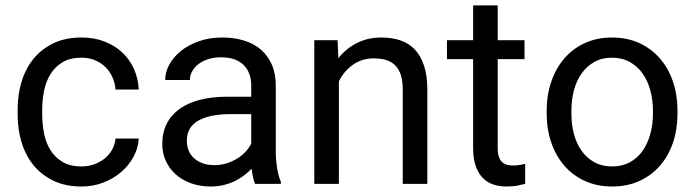

<svg xmlns="http://www.w3.org/2000/svg" viewBox="-20 -676 2556 706"><path d="M280.3 -64Q304.2 -64 326.2 -71.8Q348.1 -79.6 365 -93.3Q381.8 -106.9 392.3 -125.7Q402.8 -144.5 404.8 -166.5H490.2Q488.3 -131.3 470.9 -99.4Q453.6 -67.4 425.3 -43.2Q397 -19 359.6 -4.6Q322.3 9.8 280.3 9.8Q220.7 9.8 176.5 -11.5Q132.3 -32.7 103 -68.8Q73.7 -105 59.3 -152.8Q44.9 -200.7 44.9 -253.9V-274.4Q44.9 -327.6 59.3 -375.5Q73.7 -423.3 103 -459.5Q132.3 -495.6 176.3 -516.8Q220.2 -538.1 279.8 -538.1Q326.2 -538.1 364 -523.4Q401.9 -508.8 429.4 -483.2Q457 -457.5 472.7 -422.4Q488.3 -387.2 490.2 -346.7H404.8Q402.8 -371.1 393.3 -392.3Q383.8 -413.6 367.7 -429.4Q351.6 -445.3 329.3 -454.6Q307.1 -463.9 279.8 -463.9Q237.8 -463.9 210.2 -447.3Q182.6 -430.7 165.8 -403.6Q148.9 -376.5 142.1 -342.5Q135.3 -308.6 135.3 -274.4V-253.9Q135.3 -218.8 142.1 -184.8Q148.9 -150.9 165.5 -124Q182.1 -97.2 210 -80.6Q237.8 -64 280.3 -64Z M918 0Q913.1 -9.8 910.2 -24.7Q907.2 -39.6 905.3 -55.7Q892.6 -42.5 876.7 -30.5Q860.8 -18.6 842 -9.5Q823.2 -0.5 801.3 4.6Q779.3 9.8 754.9 9.8Q714.4 9.8 681.4 -2.4Q648.4 -14.6 625.2 -35.6Q602.1 -56.6 589.4 -85.2Q576.7 -113.8 576.7 -146.5Q576.7 -189 593.3 -221.4Q609.9 -253.9 640.9 -275.9Q671.9 -297.9 715.8 -309.1Q759.8 -320.3 814 -320.3H903.8V-361.8Q903.8 -409.2 875.5 -437.3Q847.2 -465.3 792 -465.3Q766.6 -465.3 745.6 -458.5Q724.6 -451.7 709.7 -440.2Q694.8 -428.7 686.5 -413.6Q678.2 -398.4 678.2 -381.8H587.4Q587.4 -410.2 602.3 -438Q617.2 -465.8 644.5 -488Q671.9 -510.3 710.7 -524.2Q749.5 -538.1 797.4 -538.1Q840.3 -538.1 876.7 -527.1Q913.1 -516.1 939 -493.9Q964.8 -471.7 979.5 -438.5Q994.1 -405.3 994.1 -360.8V-115.2Q994.1 -88.4 998.8 -58.8Q1003.4 -29.3 1012.7 -7.8V0ZM768.1 -68.8Q792.5 -68.8 814 -75.7Q835.4 -82.5 853 -93.5Q870.6 -104.5 883.5 -118.7Q896.5 -132.8 903.8 -147.9V-256.3H828.6Q751 -256.3 709 -232.2Q667 -208 667 -159.2Q667 -140.1 673.3 -123.5Q679.7 -106.9 692.6 -95Q705.6 -83 724.4 -75.9Q743.2 -68.8 768.1 -68.8Z M1221.2 -528.3 1224.1 -461.9Q1252.4 -497.6 1292.5 -517.8Q1332.5 -538.1 1382.3 -538.1Q1420.9 -538.1 1452.1 -527.6Q1483.4 -517.1 1505.4 -493.9Q1527.3 -470.7 1539.3 -434.3Q1551.3 -397.9 1551.3 -346.2V0H1460.9V-347.2Q1460.9 -377.9 1454.1 -399.7Q1447.3 -421.4 1433.8 -435.1Q1420.4 -448.7 1400.6 -455.1Q1380.9 -461.4 1355 -461.4Q1311 -461.4 1277.8 -438Q1244.6 -414.6 1226.1 -376.5V0H1135.7V-528.3Z M1810.1 -656.2V-528.3H1908.7V-458.5H1810.1V-130.9Q1810.1 -110.4 1814.9 -97.9Q1819.8 -85.4 1827.9 -78.6Q1835.9 -71.8 1846.4 -69.6Q1856.9 -67.4 1868.2 -67.4Q1879.4 -67.4 1891.8 -69.6Q1904.3 -71.8 1911.1 -73.2V0Q1900.4 2.9 1883.3 6.3Q1866.2 9.8 1841.8 9.8Q1816.9 9.8 1794.7 2.7Q1772.5 -4.4 1755.9 -21Q1739.3 -37.6 1729.5 -64.7Q1719.7 -91.8 1719.7 -131.3V-458.5H1623.5V-528.3H1719.7V-656.2Z M1990.2 -269Q1990.2 -326.7 2007.1 -375.7Q2023.9 -424.8 2054.9 -460.9Q2085.9 -497.1 2130.4 -517.6Q2174.8 -538.1 2230 -538.1Q2286.1 -538.1 2330.8 -517.6Q2375.5 -497.1 2406.7 -460.9Q2438 -424.8 2454.6 -375.7Q2471.2 -326.7 2471.2 -269V-258.3Q2471.2 -200.7 2454.6 -151.6Q2438 -102.5 2406.7 -66.7Q2375.5 -30.8 2331.1 -10.5Q2286.6 9.8 2231 9.8Q2175.3 9.8 2130.9 -10.5Q2086.4 -30.8 2055.2 -66.7Q2023.9 -102.5 2007.1 -151.6Q1990.2 -200.7 1990.2 -258.3ZM2081.1 -258.3Q2081.1 -218.8 2090.3 -183.6Q2099.6 -148.4 2118.4 -121.8Q2137.2 -95.2 2165.3 -79.6Q2193.4 -64 2231 -64Q2268.1 -64 2296.4 -79.6Q2324.7 -95.2 2343.3 -121.8Q2361.8 -148.4 2371.3 -183.6Q2380.9 -218.8 2380.9 -258.3V-269Q2380.9 -308.1 2371.3 -343.5Q2361.8 -378.9 2343 -405.5Q2324.2 -432.1 2295.9 -448Q2267.6 -463.9 2230 -463.9Q2192.9 -463.9 2165 -448Q2137.2 -432.1 2118.4 -405.5Q2099.6 -378.9 2090.3 -343.5Q2081.1 -308.1 2081.1 -269Z"/></svg>

Font: Dirooz
Style: Regular
Weight: 400
Foundry: DejaVu fonts team - Redesigned by Saber Rastikerdar
Version: Version 0.2.1